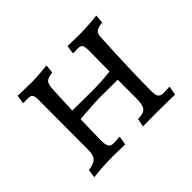

<svg xmlns="http://www.w3.org/2000/svg" viewBox="-116 -684 872 872"><g transform="rotate(-45 319.5 -248.0)"><path d="M54 9C56 5 132 0 180 0C210 0 258 2 258 2L265 -38L263 -42C263 -42 244 -39 228 -39C200 -39 193 -50 193 -93L196 -223C196 -223 301 -231 327 -231C362 -231 442 -230 442 -230V-118C442 -54 431 -39 381 -39L373 1L473 0C513 0 578 2 578 2L586 -38L583 -42C583 -42 564 -40 548 -40C520 -40 513 -51 513 -93C513 -163 518 -314 524 -420C525 -450 535 -459 576 -464L579 -505C579 -505 514 -498 475 -498C447 -498 389 -499 389 -500L383 -462L385 -458C385 -458 403 -459 413 -459C437 -459 443 -451 443 -417L442 -283C398 -278 367 -276 327 -276L197 -277L202 -398C205 -449 209 -457 255 -464L259 -505C259 -505 199 -498 162 -498C130 -498 69 -500 69 -500L63 -462L66 -458C66 -458 83 -459 93 -459C117 -459 123 -451 123 -417L122 -99C122 -55 109 -41 59 -32Z"/></g></svg>

Font: Alegreya SC
Style: Regular
Weight: 400
Designer: Juan Pablo del Peral
Foundry: Huerta Tipografica
Version: Version 2.007;PS 002.007;hotconv 1.0.88;makeotf.lib2.5.64775